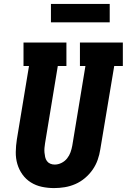

<svg xmlns="http://www.w3.org/2000/svg" viewBox="-20 -952 647 980"><path d="M256 8Q224 8 193.5 1.5Q163 -5 137.5 -21Q112 -37 94.5 -61.5Q77 -86 68.5 -115Q60 -144 60.5 -176Q61 -208 66 -240L128 -615H100V-735H319V-615H275L210 -221Q208 -209 207 -197Q206 -185 207 -173.5Q208 -162 210.5 -150.5Q213 -139 219.5 -130Q226 -121 236.5 -116.5Q247 -112 259 -112Q277 -112 294 -120.5Q311 -129 322.5 -143.5Q334 -158 340 -175Q346 -192 349 -209L416 -615H388V-735H607V-615H563L492 -190Q488 -163 478.5 -136Q469 -109 452.5 -85.5Q436 -62 413.5 -43Q391 -24 364.5 -12.5Q338 -1 310.5 3.5Q283 8 256 8ZM240 -838V-932H540V-838Z"/></svg>

Font: Iosevka Slab HvExObl
Style: Regular
Weight: 900
Width: 7
Italic angle: -9°
Monospace: yes
Designer: Belleve Invis
Foundry: Belleve Invis
Version: Version 11.1.1; ttfautohint (v1.8.3)